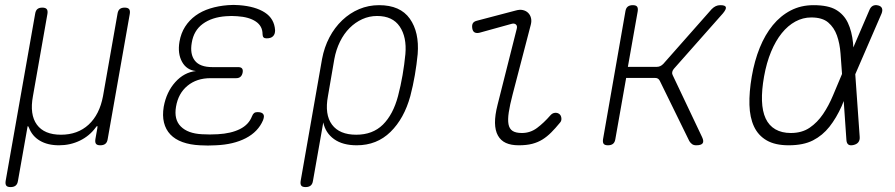

<svg xmlns="http://www.w3.org/2000/svg" viewBox="-20 -581 3640 781"><path d="M23 180Q10 180 5.5 174Q1 168 3 155L123 -525Q125 -538 132 -544Q139 -550 152 -550Q165 -550 170 -544Q175 -538 173 -525L114 -190Q100 -115 130 -74Q160 -33 228 -33Q296 -33 340.5 -74Q385 -115 399 -190L458 -525Q460 -538 467 -544Q474 -550 487 -550Q500 -550 505 -544Q510 -538 508 -525L418 -15Q416 -2 408.5 4Q401 10 388 10Q375 10 370.5 4Q366 -2 368 -15L376 -60Q377 -68 375.5 -68.5Q374 -69 369 -62Q344 -28 305 -9Q266 10 220 10Q174 10 142.5 -8.5Q111 -27 98 -61Q95 -68 93.5 -68Q92 -68 91 -60L53 155Q51 168 43.5 174Q36 180 23 180Z M1099 -458Q1099 -450 1097 -444Q1095 -438 1090.5 -433.5Q1086 -429 1079.5 -427Q1073 -425 1064 -425Q1060 -425 1057 -426Q1054 -427 1052 -429Q1050 -431 1049 -434.5Q1048 -438 1048 -442Q1048 -475 1020.5 -493.5Q993 -512 945 -515Q934 -516 922 -516Q910 -516 899 -515Q842 -511 805 -484Q768 -457 760 -407Q752 -361 772.5 -334.5Q793 -308 844 -308H949Q960 -308 964.5 -302.5Q969 -297 967 -286Q965 -275 958.5 -269Q952 -263 941 -263H836Q780 -263 742.5 -232Q705 -201 696 -147Q687 -95 715.5 -66.5Q744 -38 801 -35Q817 -34 833.5 -34Q850 -34 866 -35Q920 -38 956 -56Q992 -74 1005 -108Q1007 -113 1009 -116Q1011 -119 1013.5 -121Q1016 -123 1019.5 -124Q1023 -125 1027 -125Q1036 -125 1042 -123Q1048 -121 1051 -116.5Q1054 -112 1053.5 -106Q1053 -100 1050 -92Q1030 -45 980 -19Q930 7 858 10Q842 11 825.5 11Q809 11 793 10Q753 8 722.5 -3Q692 -14 673 -34Q654 -54 647 -82.5Q640 -111 646 -147Q657 -207 693 -247Q729 -287 777 -292Q739 -296 720.5 -329.5Q702 -363 710 -411Q716 -446 733 -472.5Q750 -499 775.5 -517.5Q801 -536 834.5 -546.5Q868 -557 907 -560Q918 -561 930 -561Q942 -561 953 -560Q1019 -555 1057.5 -530Q1096 -505 1099 -458Z M1223 180Q1210 180 1205.5 174Q1201 168 1203 155L1290 -341Q1299 -389 1320 -429Q1341 -469 1372 -498.5Q1403 -528 1441 -544Q1479 -560 1522 -560Q1608 -560 1647 -505Q1686 -450 1679 -361Q1675 -319 1667.5 -275.5Q1660 -232 1649 -190Q1624 -99 1568.5 -44.5Q1513 10 1431 10Q1374 10 1339 -15Q1304 -40 1295 -83L1253 155Q1251 168 1243.5 174Q1236 180 1223 180ZM1429 -33Q1496 -33 1537.5 -74Q1579 -115 1599 -190Q1610 -232 1617.5 -275.5Q1625 -319 1629 -361Q1635 -430 1606 -473Q1577 -516 1514 -516Q1482 -516 1453.5 -503Q1425 -490 1402 -467Q1379 -444 1363 -411.5Q1347 -379 1340 -341L1314 -190Q1300 -115 1330.5 -74Q1361 -33 1429 -33Z M1931 -448Q1919 -445 1911 -449Q1903 -453 1901 -466Q1899 -479 1903.5 -486.5Q1908 -494 1921 -497L2077 -538Q2094 -543 2107 -540Q2120 -537 2128.5 -528.5Q2137 -520 2140 -507.5Q2143 -495 2139 -480L2065 -196Q2054 -154 2049.5 -124Q2045 -94 2048.5 -75.5Q2052 -57 2065 -48.5Q2078 -40 2103 -40Q2137 -40 2164.5 -60.5Q2192 -81 2219 -112Q2227 -121 2237 -122Q2247 -123 2254 -118Q2262 -113 2263.5 -101Q2265 -89 2257 -81Q2239 -59 2222 -42Q2205 -25 2186.5 -13.5Q2168 -2 2145 4Q2122 10 2090 10Q2059 10 2038 0.5Q2017 -9 2005.5 -29.5Q1994 -50 1993.5 -81Q1993 -112 2004 -155L2082 -464Q2085 -476 2078.5 -481.5Q2072 -487 2061 -484Z M2453 10Q2440 10 2435.5 4Q2431 -2 2433 -15L2524 -535Q2526 -548 2533.5 -554Q2541 -560 2554 -560Q2567 -560 2571.5 -554Q2576 -548 2574 -535L2534 -309H2651Q2659 -309 2665.5 -312Q2672 -315 2678 -321L2875 -544Q2883 -552 2891.5 -556Q2900 -560 2910 -560Q2930 -560 2932.5 -552Q2935 -544 2921 -527L2721 -301Q2716 -295 2714.5 -288.5Q2713 -282 2716 -276L2836 -23Q2844 -6 2838 2Q2832 10 2812 10Q2802 10 2795.5 5.5Q2789 1 2784 -7L2664 -252Q2661 -258 2656.5 -261Q2652 -264 2644 -264H2527L2483 -15Q2481 -2 2473.5 4Q2466 10 2453 10Z M3477 -24Q3478 -11 3471.5 -2.5Q3465 6 3451 9Q3438 12 3431 7Q3424 2 3423 -11L3412 -170L3404 -150Q3382 -101 3354 -65.5Q3326 -30 3287 -10Q3248 10 3188 10Q3133 10 3098.5 -10Q3064 -30 3047 -66.5Q3030 -103 3028.5 -154.5Q3027 -206 3038 -270Q3049 -334 3070.5 -387Q3092 -440 3123.5 -478.5Q3155 -517 3196.5 -538.5Q3238 -560 3289 -560Q3349 -560 3381 -541Q3413 -522 3429 -488Q3445 -454 3450 -406Q3450 -397 3451 -388L3516 -539Q3521 -552 3530 -557Q3539 -562 3552 -559Q3564 -556 3567.5 -547.5Q3571 -539 3566 -526L3459 -279ZM3405 -280V-282Q3402 -323 3399 -363.5Q3396 -404 3384.5 -436.5Q3373 -469 3349 -489.5Q3325 -510 3280 -510Q3246 -510 3215.5 -493.5Q3185 -477 3160 -446Q3135 -415 3116.5 -370.5Q3098 -326 3088 -270Q3078 -214 3079.5 -171Q3081 -128 3094.5 -99Q3108 -70 3134 -55Q3160 -40 3197 -40Q3242 -40 3273.5 -61.5Q3305 -83 3328 -117Q3351 -151 3368.5 -193Q3386 -235 3403 -275Z"/></svg>

Font: Maple Mono Thin
Style: Italic
Weight: 250
Italic angle: -10°
Monospace: yes
Designer: subframe7536
Version: Version 7.000